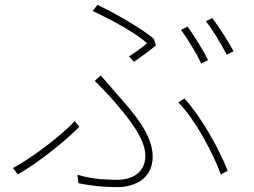

<svg xmlns="http://www.w3.org/2000/svg" viewBox="-20 -755 1040 786"><path d="M748 -646 721 -633C748 -596 785 -535 804 -495L832 -509C810 -553 773 -611 748 -646ZM849 -681 823 -668C852 -631 885 -576 908 -531L936 -545C916 -584 876 -645 849 -681ZM528 -502C562 -525 597 -551 618 -569L610 -596C559 -639 448 -703 379 -735L359 -710C435 -675 538 -619 582 -578C566 -564 535 -541 508 -524ZM301 -5C340 3 392 11 462 11C503 11 605 -5 605 -115C605 -201 533 -287 455 -374C434 -398 411 -426 392 -446L368 -424C390 -402 417 -374 435 -354C499 -281 575 -191 575 -118C575 -36 503 -19 462 -19C387 -19 342 -26 297 -40ZM912 -56C880 -138 810 -269 735 -352L710 -336C779 -266 852 -129 884 -41ZM305 -236 286 -259C232 -201 112 -109 33 -67L53 -41C139 -90 245 -176 305 -236Z"/></svg>

Font: Noto Sans CJK Thin
Style: Regular
Weight: 100
Designer: Ryoko NISHIZUKA (kana & ideographs); Paul D. Hunt (Latin, Greek & Cyrillic); Wenlong ZHANG (bopomofo); Sandoll Communica
Foundry: Adobe Systems Incorporated
Version: Version 1.000;PS 1;hotconv 1.0.78;makeotf.lib2.5.61930